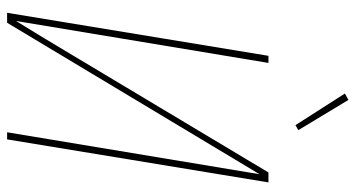

<svg xmlns="http://www.w3.org/2000/svg" viewBox="-250 -750 1000 540"><g transform="rotate(90 250.0 -480.0)"><path d="M16 0 137 -735H157L39 -25L88 -105L465 -735H493L372 0H352L470 -710L44 0ZM332 -811 243 -950 261 -960 346 -819Z"/></g></svg>

Font: Iosevka SS04 Thin
Style: Italic
Weight: 100
Italic angle: -9°
Monospace: yes
Designer: Belleve Invis
Foundry: Belleve Invis
Version: Version 19.0.0; ttfautohint (v1.8.4)